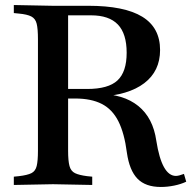

<svg xmlns="http://www.w3.org/2000/svg" viewBox="-20 -733 761 764"><path d="M620 11Q559 11 527 -22Q495 -55 485 -125Q475 -203 451 -250.5Q427 -298 385 -319.5Q343 -341 279 -341H230V-379H327Q411 -379 447.5 -413Q484 -447 484 -523Q484 -599 449 -635.5Q414 -672 342 -672H251V-133Q251 -93 256.5 -72.5Q262 -52 278.5 -44Q295 -36 327 -32L347 -30V3L191 0L35 3V-30L55 -32Q89 -36 105 -44Q121 -52 126 -72.5Q131 -93 131 -133V-577Q131 -618 126 -638.5Q121 -659 104.5 -667.5Q88 -676 55 -679L35 -681V-713L188 -710H331Q475 -710 546 -666.5Q617 -623 617 -534Q617 -450 554 -402Q491 -354 373 -348V-359Q471 -359 530 -311.5Q589 -264 602 -173Q613 -103 632.5 -68Q652 -33 680 -33Q691 -33 712 -41L721 -10Q700 0 673 5.5Q646 11 620 11Z"/></svg>

Font: Baskervville SemiBold
Style: Regular
Weight: 600
Version: Version 1.100